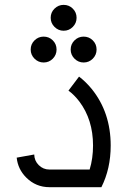

<svg xmlns="http://www.w3.org/2000/svg" viewBox="-20 -777 528 797"><path d="M185.5 0Q128.9 0 88.9 -40Q54.2 -74.7 49.3 -122.6L122.1 -135.7Q122.6 -109.9 140.6 -91.8Q159.2 -73.2 185.5 -73.2H352.1Q366.2 -119.1 366.2 -172.9Q366.2 -280.3 309.1 -356Q288.1 -383.3 264.2 -400.9L308.1 -459Q335.9 -438 360.8 -407.7Q439.5 -310.1 439.5 -172.9Q439.5 -76.7 400.9 0ZM161.1 -517.6Q139.2 -517.6 123.3 -533.4Q107.4 -549.3 107.4 -571.3Q107.4 -593.8 123.3 -609.4Q139.2 -625 161.1 -625Q183.6 -625 199.2 -609.4Q214.8 -593.8 214.8 -571.3Q214.8 -549.3 199.2 -533.4Q183.6 -517.6 161.1 -517.6ZM327.1 -517.6Q305.2 -517.6 289.3 -533.4Q273.4 -549.3 273.4 -571.3Q273.4 -593.8 289.3 -609.4Q305.2 -625 327.1 -625Q349.6 -625 365.2 -609.4Q380.9 -593.8 380.9 -571.3Q380.9 -549.3 365.2 -533.4Q349.6 -517.6 327.1 -517.6ZM244.1 -649.4Q222.2 -649.4 206.3 -665.3Q190.4 -681.2 190.4 -703.1Q190.4 -725.6 206.3 -741.2Q222.2 -756.8 244.1 -756.8Q266.6 -756.8 282.2 -741.2Q297.9 -725.6 297.9 -703.1Q297.9 -681.2 282.2 -665.3Q266.6 -649.4 244.1 -649.4Z"/></svg>

Font: Catrinity
Style: Regular
Weight: 400
Designer: Alexander Lange
Foundry: High-Logic / Made with FontCreator
Version: Version 2.090;May 20, 2024;FontCreator 15.0.0.2974 64-bit